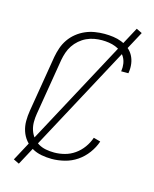

<svg xmlns="http://www.w3.org/2000/svg" viewBox="-130 -904 861 1072"><g transform="rotate(15 300.0 -368.0)"><path d="M254 8Q224 8 194.5 2.5Q165 -3 140.5 -17Q116 -31 98 -53Q80 -75 71 -102.5Q62 -130 62 -160Q62 -190 67 -220L121 -546Q126 -573 135 -599.5Q144 -626 160.5 -650Q177 -674 200 -692.5Q223 -711 249.5 -722.5Q276 -734 304 -738.5Q332 -743 359 -743Q385 -743 410.5 -739.5Q436 -736 458.5 -727Q481 -718 500 -703Q519 -688 530.5 -667Q542 -646 545.5 -621Q549 -596 545 -570L544 -565H502L503 -569Q506 -589 503 -609Q500 -629 490.5 -645.5Q481 -662 466 -673.5Q451 -685 433 -692Q415 -699 395 -702Q375 -705 355 -705Q333 -705 310.5 -701Q288 -697 266.5 -687Q245 -677 226.5 -661Q208 -645 195 -625.5Q182 -606 174.5 -584Q167 -562 163 -540L109 -214Q105 -190 105 -166Q105 -142 112 -120Q119 -98 133 -80Q147 -62 166.5 -50.5Q186 -39 209.5 -34.5Q233 -30 258 -30Q288 -30 318.5 -38Q349 -46 375.5 -64.5Q402 -83 421.5 -110Q441 -137 451 -167L491 -156Q479 -120 455 -87.5Q431 -55 398.5 -33Q366 -11 328 -1.5Q290 8 254 8ZM84 81 51 65 525 -817 558 -801Z"/></g></svg>

Font: Iosevka Extralight Extended
Style: Italic
Weight: 200
Width: 7
Italic angle: -9°
Monospace: yes
Designer: Belleve Invis
Foundry: Belleve Invis
Version: Version 32.5.0; ttfautohint (v1.8.4)